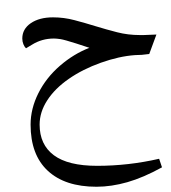

<svg xmlns="http://www.w3.org/2000/svg" viewBox="-20 -584 676 757"><path d="M192.4 -432.1Q145 -432.1 106 -407.7L82.5 -393.6Q76.7 -398.9 72.3 -409.4Q67.9 -419.9 67.9 -432.1Q67.9 -469.7 101.6 -492.7Q135.3 -515.6 189 -515.6Q231.9 -515.6 273.4 -504.6Q314.9 -493.7 356.9 -480.7Q398.9 -467.8 441.9 -456.8Q484.9 -445.8 531.2 -445.8H546.9L596.7 -447.8L568.4 -371.1Q538.6 -366.7 512.2 -366.7Q449.7 -362.3 377.7 -336.7Q305.7 -311 251 -272.9Q196.3 -234.9 166.3 -188.5Q136.2 -142.1 136.2 -92.8Q136.2 -13.7 192.4 28.1Q248.5 69.8 362.8 69.8Q486.3 69.8 607.4 42L618.7 75.7Q545.4 116.2 482.2 134.3Q418.9 152.3 360.4 152.3Q236.3 152.3 168.5 89.4Q100.6 26.4 100.6 -92.8Q100.6 -155.3 131.3 -216.6Q162.1 -277.8 216.3 -324.7Q270.5 -371.6 332.5 -395.5Q326.2 -397.9 280.3 -412.6Q234.4 -427.2 218.8 -429.7Q203.1 -432.1 192.4 -432.1ZM341.8 -564.5ZM62.5 127.4ZM371.6 -131.8Z"/></svg>

Font: Noto Naskh Arabic UI
Style: Regular
Weight: 400
Designer: Monotype Design team
Foundry: Monotype Imaging Inc.
Version: Version 1.05